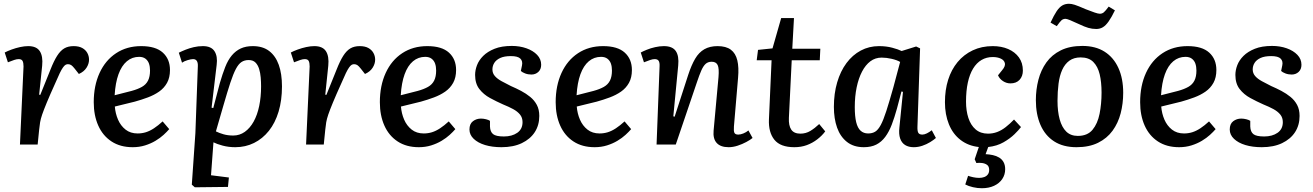

<svg xmlns="http://www.w3.org/2000/svg" viewBox="-20 -768 6974 1020"><path d="M105 -415Q105 -434 100 -444Q95 -454 79 -454Q69 -454 55.5 -449.5Q42 -445 22 -437L5 -489Q20 -497 42 -505Q64 -513 87 -518Q110 -523 130 -523Q174 -523 191.5 -496Q209 -469 204 -419L188 -265L194 -264L248 -398Q266 -444 283.5 -471.5Q301 -499 321.5 -511Q342 -523 371 -523Q399 -523 417 -513Q435 -503 444 -486.5Q453 -470 453 -451Q453 -429 439.5 -408Q426 -387 399 -375L377 -403Q366 -417 358.5 -422Q351 -427 341 -427Q334 -427 328 -423.5Q322 -420 314.5 -409.5Q307 -399 297.5 -379.5Q288 -360 274 -327Q245 -263 228.5 -223Q212 -183 204 -159.5Q196 -136 193 -118Q190 -100 188 -79L180 0H86Z M730 -523Q807 -523 845 -488.5Q883 -454 883 -396Q883 -356 867.5 -328Q852 -300 825.5 -281.5Q799 -263 765.5 -250.5Q732 -238 696 -228L590 -202Q593 -165 607 -132.5Q621 -100 647 -79.5Q673 -59 711 -59Q734 -59 755 -65.5Q776 -72 798 -86.5Q820 -101 844 -123L879 -82Q867 -68 849 -51.5Q831 -35 806 -20Q781 -5 750.5 4.5Q720 14 685 14Q619 14 572.5 -16.5Q526 -47 502 -101Q478 -155 478 -225Q478 -313 509 -380.5Q540 -448 597 -485.5Q654 -523 730 -523ZM777 -393Q777 -414 771.5 -430Q766 -446 753 -456Q740 -466 719 -466Q682 -466 654 -442.5Q626 -419 609.5 -373.5Q593 -328 589 -262L679 -285Q712 -294 734 -306.5Q756 -319 766.5 -340Q777 -361 777 -393Z M1031 -415Q1032 -435 1025.5 -444.5Q1019 -454 1006 -454Q995 -454 976.5 -448.5Q958 -443 947 -435L930 -488Q946 -496 966 -504Q986 -512 1009.5 -517.5Q1033 -523 1058 -523Q1102 -523 1119.5 -496Q1137 -469 1131 -423L1104 -196L1113 -194L1148 -327Q1162 -375 1176.5 -412Q1191 -449 1211.5 -473.5Q1232 -498 1259 -510.5Q1286 -523 1323 -523Q1376 -523 1410 -497Q1444 -471 1461 -423.5Q1478 -376 1478 -309Q1478 -235 1460 -175Q1442 -115 1408.5 -73Q1375 -31 1329.5 -8.5Q1284 14 1230 14Q1194 14 1162.5 5.5Q1131 -3 1114 -12L1101 163L1196 175L1191 225L1015 227L999 213L1018 -61ZM1301 -449Q1279 -449 1263 -438.5Q1247 -428 1233 -401.5Q1219 -375 1203.5 -328Q1188 -281 1167 -208L1127 -70Q1145 -61 1168 -54.5Q1191 -48 1219 -48Q1253 -48 1280.5 -67.5Q1308 -87 1327.5 -122Q1347 -157 1357 -205Q1367 -253 1367 -309Q1367 -332 1365 -356.5Q1363 -381 1356.5 -402Q1350 -423 1337 -436Q1324 -449 1301 -449Z M1625 -415Q1625 -434 1620 -444Q1615 -454 1599 -454Q1589 -454 1575.5 -449.5Q1562 -445 1542 -437L1525 -489Q1540 -497 1562 -505Q1584 -513 1607 -518Q1630 -523 1650 -523Q1694 -523 1711.5 -496Q1729 -469 1724 -419L1708 -265L1714 -264L1768 -398Q1786 -444 1803.5 -471.5Q1821 -499 1841.5 -511Q1862 -523 1891 -523Q1919 -523 1937 -513Q1955 -503 1964 -486.5Q1973 -470 1973 -451Q1973 -429 1959.5 -408Q1946 -387 1919 -375L1897 -403Q1886 -417 1878.5 -422Q1871 -427 1861 -427Q1854 -427 1848 -423.5Q1842 -420 1834.5 -409.5Q1827 -399 1817.5 -379.5Q1808 -360 1794 -327Q1765 -263 1748.5 -223Q1732 -183 1724 -159.5Q1716 -136 1713 -118Q1710 -100 1708 -79L1700 0H1606Z M2250 -523Q2327 -523 2365 -488.5Q2403 -454 2403 -396Q2403 -356 2387.5 -328Q2372 -300 2345.5 -281.5Q2319 -263 2285.5 -250.5Q2252 -238 2216 -228L2110 -202Q2113 -165 2127 -132.5Q2141 -100 2167 -79.5Q2193 -59 2231 -59Q2254 -59 2275 -65.5Q2296 -72 2318 -86.5Q2340 -101 2364 -123L2399 -82Q2387 -68 2369 -51.5Q2351 -35 2326 -20Q2301 -5 2270.5 4.5Q2240 14 2205 14Q2139 14 2092.5 -16.5Q2046 -47 2022 -101Q1998 -155 1998 -225Q1998 -313 2029 -380.5Q2060 -448 2117 -485.5Q2174 -523 2250 -523ZM2297 -393Q2297 -414 2291.5 -430Q2286 -446 2273 -456Q2260 -466 2239 -466Q2202 -466 2174 -442.5Q2146 -419 2129.5 -373.5Q2113 -328 2109 -262L2199 -285Q2232 -294 2254 -306.5Q2276 -319 2286.5 -340Q2297 -361 2297 -393Z M2657 -43Q2700 -43 2728 -62.5Q2756 -82 2756 -119Q2756 -143 2742.5 -159.5Q2729 -176 2706 -188.5Q2683 -201 2653 -213Q2617 -229 2583 -247.5Q2549 -266 2526.5 -295Q2504 -324 2504 -370Q2504 -395 2514 -421.5Q2524 -448 2547 -471Q2570 -494 2607.5 -509Q2645 -524 2699 -524Q2741 -524 2776.5 -511.5Q2812 -499 2833.5 -476.5Q2855 -454 2855 -424Q2855 -400 2840 -386Q2825 -372 2803 -372Q2785 -372 2769.5 -378Q2754 -384 2747 -391L2753 -420Q2758 -443 2744.5 -456.5Q2731 -470 2694 -470Q2659 -470 2637.5 -460Q2616 -450 2606 -434Q2596 -418 2596 -399Q2596 -379 2609 -364Q2622 -349 2645 -336.5Q2668 -324 2694 -311Q2722 -299 2748.5 -285Q2775 -271 2797 -253Q2819 -235 2832 -210.5Q2845 -186 2845 -152Q2845 -103 2821 -66Q2797 -29 2752 -7.5Q2707 14 2644 14Q2595 14 2557 2.5Q2519 -9 2496.5 -30.5Q2474 -52 2474 -80Q2474 -110 2492.5 -124Q2511 -138 2535 -138Q2548 -138 2562 -134.5Q2576 -131 2583 -126V-96Q2584 -68 2599.5 -55.5Q2615 -43 2657 -43Z M3184 -523Q3261 -523 3299 -488.5Q3337 -454 3337 -396Q3337 -356 3321.5 -328Q3306 -300 3279.5 -281.5Q3253 -263 3219.5 -250.5Q3186 -238 3150 -228L3044 -202Q3047 -165 3061 -132.5Q3075 -100 3101 -79.5Q3127 -59 3165 -59Q3188 -59 3209 -65.5Q3230 -72 3252 -86.5Q3274 -101 3298 -123L3333 -82Q3321 -68 3303 -51.5Q3285 -35 3260 -20Q3235 -5 3204.5 4.5Q3174 14 3139 14Q3073 14 3026.5 -16.5Q2980 -47 2956 -101Q2932 -155 2932 -225Q2932 -313 2963 -380.5Q2994 -448 3051 -485.5Q3108 -523 3184 -523ZM3231 -393Q3231 -414 3225.5 -430Q3220 -446 3207 -456Q3194 -466 3173 -466Q3136 -466 3108 -442.5Q3080 -419 3063.5 -373.5Q3047 -328 3043 -262L3133 -285Q3166 -294 3188 -306.5Q3210 -319 3220.5 -340Q3231 -361 3231 -393Z M3978 -35Q3966 -25 3944.5 -13.5Q3923 -2 3898.5 6Q3874 14 3851 14Q3808 14 3787.5 -8.5Q3767 -31 3771 -74L3797 -358Q3801 -405 3792.5 -422.5Q3784 -440 3761 -440Q3741 -440 3728.5 -428.5Q3716 -417 3705.5 -393Q3695 -369 3682 -330L3570 0H3468L3484 -416Q3485 -436 3479 -445Q3473 -454 3458 -454Q3448 -454 3434.5 -449.5Q3421 -445 3401 -437L3384 -489Q3395 -495 3415.5 -503.5Q3436 -512 3460.5 -517.5Q3485 -523 3507 -523Q3552 -523 3570 -497Q3588 -471 3583 -420L3557 -150L3564 -148L3636 -370Q3653 -422 3673 -456Q3693 -490 3722 -506.5Q3751 -523 3792 -523Q3837 -523 3862.5 -504Q3888 -485 3897 -447.5Q3906 -410 3901 -355L3879 -96Q3877 -72 3881.5 -62.5Q3886 -53 3902 -53Q3914 -53 3929 -59Q3944 -65 3956 -75Z M4007 -503 4084 -511 4130 -672H4198L4189 -509H4338L4335 -448H4186L4171 -142Q4169 -101 4183.5 -79.5Q4198 -58 4232 -58Q4261 -58 4285 -72.5Q4309 -87 4332 -109L4364 -70Q4347 -47 4321.5 -27.5Q4296 -8 4266 3Q4236 14 4200 14Q4126 14 4094 -25.5Q4062 -65 4065 -134L4079 -448H4000Z M4854 -96Q4853 -72 4858.5 -62.5Q4864 -53 4880 -53Q4891 -53 4904 -59.5Q4917 -66 4930 -76L4952 -35Q4941 -25 4921.5 -13Q4902 -1 4879.5 6.5Q4857 14 4834 14Q4807 14 4788.5 2.5Q4770 -9 4762 -32.5Q4754 -56 4758 -90L4777 -280L4769 -282L4745 -191Q4732 -144 4717.5 -106Q4703 -68 4683 -41Q4663 -14 4635.5 0Q4608 14 4569 14Q4515 14 4479.5 -14Q4444 -42 4427 -90Q4410 -138 4410 -200Q4410 -271 4427.5 -330.5Q4445 -390 4477 -433Q4509 -476 4553 -499.5Q4597 -523 4650 -523Q4688 -523 4720 -514.5Q4752 -506 4770 -497L4847 -521L4868 -511ZM4592 -59Q4614 -59 4629.5 -68.5Q4645 -78 4659 -104Q4673 -130 4688.5 -178Q4704 -226 4726 -304L4762 -439Q4745 -449 4717 -455.5Q4689 -462 4664 -462Q4630 -462 4604 -442.5Q4578 -423 4559.5 -387.5Q4541 -352 4531 -304Q4521 -256 4521 -199Q4521 -150 4528.5 -119Q4536 -88 4552 -73.5Q4568 -59 4592 -59Z M5196 232Q5173 232 5149 226.5Q5125 221 5108 212L5123 166Q5134 170 5150 173.5Q5166 177 5182 177Q5197 177 5209 172.5Q5221 168 5228 158.5Q5235 149 5235 135Q5235 116 5224 108Q5213 100 5197.5 98Q5182 96 5167 98L5158 78L5180 13Q5124 7 5083 -24.5Q5042 -56 5021 -108Q5000 -160 5000 -225Q5000 -290 5017 -344Q5034 -398 5067 -438Q5100 -478 5147.5 -500.5Q5195 -523 5254 -523Q5300 -523 5336 -507.5Q5372 -492 5393 -463Q5414 -434 5414 -393Q5414 -363 5396.5 -344Q5379 -325 5348 -325Q5327 -325 5308.5 -337Q5290 -349 5282 -368L5303 -394Q5322 -416 5318.5 -432Q5315 -448 5297 -456.5Q5279 -465 5254 -465Q5221 -465 5194.5 -449.5Q5168 -434 5149.5 -403.5Q5131 -373 5121.5 -329Q5112 -285 5112 -228Q5112 -180 5124.5 -141.5Q5137 -103 5163 -80.5Q5189 -58 5229 -58Q5254 -58 5277 -66.5Q5300 -75 5322.5 -92.5Q5345 -110 5367 -133L5404 -93Q5393 -78 5369.5 -55Q5346 -32 5311 -12Q5276 8 5230 13L5216 51Q5236 52 5254.5 56Q5273 60 5288 69Q5303 78 5311.5 93.5Q5320 109 5320 131Q5320 160 5304.5 183Q5289 206 5261 219Q5233 232 5196 232Z M5699 14Q5628 14 5580 -17Q5532 -48 5507.5 -104.5Q5483 -161 5483 -236Q5483 -292 5496.5 -344Q5510 -396 5539 -436.5Q5568 -477 5615.5 -500.5Q5663 -524 5730 -524Q5800 -524 5848 -493.5Q5896 -463 5921.5 -407Q5947 -351 5947 -275Q5947 -218 5933.5 -166Q5920 -114 5890.5 -73.5Q5861 -33 5813.5 -9.5Q5766 14 5699 14ZM5706 -46Q5757 -46 5784 -78.5Q5811 -111 5821.5 -163.5Q5832 -216 5832 -276Q5832 -332 5822 -373.5Q5812 -415 5788 -439Q5764 -463 5721 -463Q5685 -463 5661 -445.5Q5637 -428 5623 -397Q5609 -366 5603.5 -323.5Q5598 -281 5598 -232Q5598 -176 5609.5 -134Q5621 -92 5644.5 -69Q5668 -46 5706 -46ZM5804 -614Q5782 -614 5761.5 -620Q5741 -626 5714 -639Q5682 -654 5664.5 -661Q5647 -668 5641 -668Q5628 -668 5619.5 -660.5Q5611 -653 5594 -629L5561 -648Q5579 -687 5593.5 -708.5Q5608 -730 5623.5 -739Q5639 -748 5659 -748Q5672 -748 5689.5 -742.5Q5707 -737 5748 -719Q5776 -708 5795 -701.5Q5814 -695 5823 -695Q5835 -695 5844 -702.5Q5853 -710 5870 -733L5903 -713Q5885 -676 5869.5 -654Q5854 -632 5838.5 -623Q5823 -614 5804 -614Z M6289 -523Q6366 -523 6404 -488.5Q6442 -454 6442 -396Q6442 -356 6426.5 -328Q6411 -300 6384.5 -281.5Q6358 -263 6324.5 -250.5Q6291 -238 6255 -228L6149 -202Q6152 -165 6166 -132.5Q6180 -100 6206 -79.5Q6232 -59 6270 -59Q6293 -59 6314 -65.5Q6335 -72 6357 -86.5Q6379 -101 6403 -123L6438 -82Q6426 -68 6408 -51.5Q6390 -35 6365 -20Q6340 -5 6309.5 4.5Q6279 14 6244 14Q6178 14 6131.5 -16.5Q6085 -47 6061 -101Q6037 -155 6037 -225Q6037 -313 6068 -380.5Q6099 -448 6156 -485.5Q6213 -523 6289 -523ZM6336 -393Q6336 -414 6330.5 -430Q6325 -446 6312 -456Q6299 -466 6278 -466Q6241 -466 6213 -442.5Q6185 -419 6168.5 -373.5Q6152 -328 6148 -262L6238 -285Q6271 -294 6293 -306.5Q6315 -319 6325.5 -340Q6336 -361 6336 -393Z M6696 -43Q6739 -43 6767 -62.5Q6795 -82 6795 -119Q6795 -143 6781.5 -159.5Q6768 -176 6745 -188.5Q6722 -201 6692 -213Q6656 -229 6622 -247.5Q6588 -266 6565.5 -295Q6543 -324 6543 -370Q6543 -395 6553 -421.5Q6563 -448 6586 -471Q6609 -494 6646.5 -509Q6684 -524 6738 -524Q6780 -524 6815.5 -511.5Q6851 -499 6872.5 -476.5Q6894 -454 6894 -424Q6894 -400 6879 -386Q6864 -372 6842 -372Q6824 -372 6808.5 -378Q6793 -384 6786 -391L6792 -420Q6797 -443 6783.5 -456.5Q6770 -470 6733 -470Q6698 -470 6676.5 -460Q6655 -450 6645 -434Q6635 -418 6635 -399Q6635 -379 6648 -364Q6661 -349 6684 -336.5Q6707 -324 6733 -311Q6761 -299 6787.5 -285Q6814 -271 6836 -253Q6858 -235 6871 -210.5Q6884 -186 6884 -152Q6884 -103 6860 -66Q6836 -29 6791 -7.5Q6746 14 6683 14Q6634 14 6596 2.5Q6558 -9 6535.5 -30.5Q6513 -52 6513 -80Q6513 -110 6531.5 -124Q6550 -138 6574 -138Q6587 -138 6601 -134.5Q6615 -131 6622 -126V-96Q6623 -68 6638.5 -55.5Q6654 -43 6696 -43Z"/></svg>

Font: Literata 18pt Medium
Style: Italic
Weight: 500
Italic angle: -2°
Designer: Latin by Veronika Burian and Jose Scaglione. Greek by Irene Vlachou. Cyrillic by Vera Evstafieva
Foundry: TypeTogether
Version: Version 3.103;gftools[0.9.29]